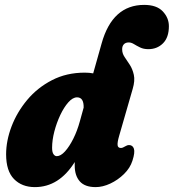

<svg xmlns="http://www.w3.org/2000/svg" viewBox="-20 -755 710 785"><path d="M521.5 -98Q512 -68 487 -43.5Q462 -19 431 -4.5Q400 10 371 10Q327 10 306.2 -13.5Q285.5 -37 285.5 -78Q285.5 -85.5 285.5 -92.5Q221.5 10 122.5 10Q69.5 10 37.2 -23Q5 -56 5 -124Q5 -179.5 27.2 -238Q49.5 -296.5 91.2 -346.5Q133 -396.5 192.5 -427.2Q252 -458 326.5 -458Q345 -458 361 -455L395.5 -577.5Q439.5 -735 569.5 -735Q620.5 -735 645.5 -708.5Q670.5 -682 670.5 -648Q670.5 -602 646.5 -578Q622.5 -554 586.5 -554Q567 -554 552.8 -561Q538.5 -568 527.5 -574.8Q516.5 -581.5 506.5 -581.5Q493 -581.5 486 -573.5Q479 -565.5 479.5 -552.5Q479.5 -536.5 489.5 -521.8Q499.5 -507 510.8 -489.8Q522 -472.5 527.2 -449Q532.5 -425.5 522.5 -391.5L467 -199Q459.5 -173 460.8 -161.5Q462 -150 474.5 -150Q481.5 -150 492.5 -157Q500.5 -162 507 -162Q522.5 -162 527.5 -147Q532.5 -132 521.5 -98ZM193 -151Q193 -132.5 198.8 -124.5Q204.5 -116.5 212 -116.5Q228 -116.5 245.8 -136Q263.5 -155.5 279.8 -188Q296 -220.5 306.5 -259L322 -315Q323 -357 295 -357Q277.5 -357 259.5 -336.8Q241.5 -316.5 226.5 -284.8Q211.5 -253 202.2 -217.5Q193 -182 193 -151Z"/></svg>

Font: Fraunces 144pt SuperSoft Black
Style: Italic
Weight: 900
Italic angle: -16°
Version: Version 1.000;[b76b70a41]